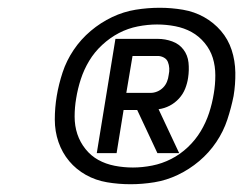

<svg xmlns="http://www.w3.org/2000/svg" viewBox="-20 -908 640 494"><path d="M316 -434Q285 -434 255.5 -439Q226 -444 201 -458Q176 -472 158 -493.5Q140 -515 130.5 -542.5Q121 -570 121 -600.5Q121 -631 126 -661Q131 -691 141 -721.5Q151 -752 169.5 -779.5Q188 -807 213.5 -828.5Q239 -850 268.5 -864Q298 -878 329 -883Q360 -888 391 -888Q421 -888 450.5 -883Q480 -878 505 -864Q530 -850 548.5 -828.5Q567 -807 576 -779.5Q585 -752 585.5 -721.5Q586 -691 581 -661Q575 -631 565 -600.5Q555 -570 536.5 -542.5Q518 -515 492.5 -493.5Q467 -472 437.5 -458Q408 -444 377 -439Q346 -434 316 -434ZM322 -477Q346 -477 371.5 -482Q397 -487 420.5 -499Q444 -511 463.5 -529.5Q483 -548 496.5 -570.5Q510 -593 518 -617.5Q526 -642 530 -667Q534 -690 534 -714Q534 -738 527.5 -759Q521 -780 506.5 -797.5Q492 -815 473 -825.5Q454 -836 431 -840.5Q408 -845 384 -845Q360 -845 334.5 -840Q309 -835 286 -823Q263 -811 243 -792.5Q223 -774 209.5 -751.5Q196 -729 188 -704.5Q180 -680 176 -655Q172 -632 172 -608Q172 -584 179 -563Q186 -542 200 -524.5Q214 -507 233 -496.5Q252 -486 275 -481.5Q298 -477 322 -477ZM229 -514 277 -808H386Q405 -808 423 -801.5Q441 -795 452 -780.5Q463 -766 465 -747Q467 -728 464 -708Q462 -694 456.5 -680Q451 -666 440.5 -654.5Q430 -643 416.5 -636Q403 -629 388 -627L441 -514H385L333 -625H298L280 -514ZM305 -669H367Q376 -669 384.5 -672.5Q393 -676 399.5 -682.5Q406 -689 409.5 -697.5Q413 -706 414 -715Q416 -724 415.5 -732.5Q415 -741 412 -748.5Q409 -756 401.5 -760Q394 -764 386 -764H321Z"/></svg>

Font: Iosevka SS04 SmBd Ex Obl
Style: Regular
Weight: 600
Width: 7
Italic angle: -9°
Monospace: yes
Designer: Belleve Invis
Foundry: Belleve Invis
Version: Version 19.0.0; ttfautohint (v1.8.4)